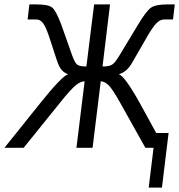

<svg xmlns="http://www.w3.org/2000/svg" viewBox="-25 -669 811 869"><path d="M708 180 738 -67H682L608 -202C563 -283 531 -327 513 -333C548 -344 564 -367 585 -406L645 -510C660 -535 673 -554 684 -565C695 -576 707 -581 719 -581H758L766 -649H732C697 -649 672 -644 658 -634C644 -624 624 -598 599 -556L515 -417C502 -396 492 -382 483 -377C475 -371 460 -368 439 -368L473 -649H401L366 -368C345 -368 331 -371 324 -377C317 -382 310 -396 302 -417L253 -556C237 -598 224 -624 212 -634C201 -644 177 -649 142 -649H108L100 -581H138C151 -581 161 -576 169 -565C178 -554 186 -535 195 -510L229 -406C241 -368 252 -344 283 -333C264 -327 222 -283 157 -202L-5 0H82L245 -202C279 -245 304 -272 319 -284C333 -295 346 -301 358 -301L321 0H394L431 -301C442 -301 454 -295 466 -284C478 -272 496 -245 520 -202L633 0H670L648 180Z"/></svg>

Font: Gamestation Condensed
Style: Italic
Weight: 400
Width: 3
Designer: Jonas Hecksher
Foundry: Jonas Hecksher, Playtypeª, e-types AS
Version: Version 1.003